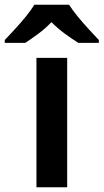

<svg xmlns="http://www.w3.org/2000/svg" viewBox="-73 -786 435 806"><path d="M209 0H80V-543H209ZM217 -766Q231 -744 253.5 -716.5Q276 -689 300 -663Q324 -637 342 -618V-606H256Q230 -622 200 -644Q170 -666 143 -693Q117 -666 88 -644.5Q59 -623 33 -606H-53V-618Q-34 -638 -10.5 -663.5Q13 -689 35.5 -716.5Q58 -744 71 -766Z"/></svg>

Font: Noto Sans Nag Mundari SemiBold
Style: Regular
Weight: 600
Version: Version 1.000